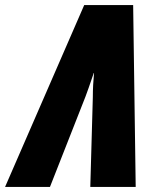

<svg xmlns="http://www.w3.org/2000/svg" viewBox="-77 -737 611 757"><path d="M-57 0H120L260 -356Q265 -369 272.5 -390.5Q280 -412 294 -453Q289 -400 289 -354L279 0H458L448 -717H255Z"/></svg>

Font: Noto Sans Display Condensed Black
Style: Italic
Weight: 900
Width: 3
Italic angle: -192°
Designer: Monotype Design Team
Foundry: Monotype Imaging Inc.
Version: Version 1.900